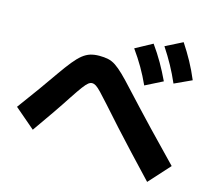

<svg xmlns="http://www.w3.org/2000/svg" viewBox="-117 -971 1234 1126"><g transform="rotate(15 500.0 -408.5)"><path d="M705 -527Q681 -580 654 -626.5Q627 -673 592 -722L695 -778Q730 -729 757.5 -681Q785 -633 810 -580ZM868 -582Q845 -635 819 -682.5Q793 -730 760 -780L863 -832Q896 -782 922.5 -733.5Q949 -685 972 -630ZM868 15Q794 -63 734.5 -127Q675 -191 622.5 -248.5Q570 -306 520 -363Q485 -402 464.5 -423.5Q444 -445 431.5 -453Q419 -461 407 -461Q396 -461 384.5 -452Q373 -443 355 -419Q337 -395 306 -348Q273 -297 233.5 -239.5Q194 -182 141 -107L17 -213Q72 -287 116 -348.5Q160 -410 196 -462Q231 -512 257 -544Q283 -576 305.5 -594Q328 -612 352 -619.5Q376 -627 407 -627Q437 -627 460.5 -622Q484 -617 506.5 -602Q529 -587 557.5 -559.5Q586 -532 626 -488Q722 -384 809 -292.5Q896 -201 983 -112Z"/></g></svg>

Font: M PLUS 2 ExtraBold
Style: Regular
Weight: 800
Version: Version 1.001